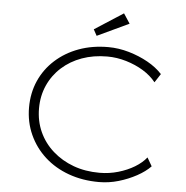

<svg xmlns="http://www.w3.org/2000/svg" viewBox="-59 -948 985 1015"><g transform="rotate(5 433.5 -440.0)"><path d="M503 10Q416 10 342.5 -16.5Q269 -43 215 -92Q161 -141 131 -207.5Q101 -274 101 -351Q101 -428 129.5 -492.5Q158 -557 211 -605Q264 -653 335 -679Q406 -705 491 -705Q546 -705 601 -689Q656 -673 702.5 -647Q749 -621 780 -587L750 -541Q723 -575 682 -600Q641 -625 591 -640Q541 -655 490 -655Q417 -655 356 -633Q295 -611 249.5 -570Q204 -529 179 -473Q154 -417 154 -351Q154 -283 180 -226Q206 -169 253.5 -127Q301 -85 363.5 -62Q426 -39 502 -39Q553 -39 601 -53Q649 -67 687 -90Q725 -113 748 -142L774 -97Q746 -68 702 -44Q658 -20 607 -5Q556 10 503 10ZM424 -759 406 -792 558 -890 592 -838Z"/></g></svg>

Font: Lexend Mega ExtraLight
Style: Regular
Weight: 250
Version: Version 1.007